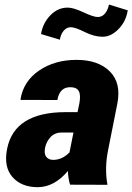

<svg xmlns="http://www.w3.org/2000/svg" viewBox="-20 -796 570 827"><path d="M209 -107.4Q248 -107.4 279.3 -139.6L296.4 -225.1H247.1Q216.8 -225.6 198.2 -206.1Q179.7 -186.5 174.3 -160.2Q168.9 -133.8 179.2 -120.6Q189.5 -107.4 209 -107.4ZM263.2 -313H314L321.8 -350.6Q328.6 -387.2 319.3 -403.8Q310.1 -420.4 282.2 -420.4Q236.8 -420.4 227.1 -365.2L69.3 -365.7L68.4 -368.7Q81.1 -446.3 148.4 -492.2Q215.8 -538.1 309.6 -538.1Q403.3 -538.1 453.1 -488.3Q502.9 -438.5 485.4 -349.6L445.8 -150.4Q429.7 -71.3 442.9 0L281.7 -0.5Q273.4 -28.8 272.5 -59.6Q213.4 10.3 142.1 10.3Q70.8 9.8 33.2 -34.2Q-4.9 -78.1 10.7 -155.3Q42 -313 263.2 -313ZM237.8 -625 156.7 -649.4Q164.6 -696.8 196.8 -730Q229 -763.2 271 -763.2Q294.9 -763.7 338.9 -743.2Q382.8 -722.7 400.9 -722.7Q419.9 -722.7 432.6 -738.3Q445.3 -753.9 449.2 -776.4L530.3 -751.5Q522.5 -703.1 490.2 -670.4Q458 -637.7 421.9 -637.7Q385.7 -637.7 344.7 -658.2Q303.7 -678.7 285.2 -678.7Q266.6 -678.7 253.9 -663.1Q241.2 -647.5 237.8 -625Z"/></svg>

Font: Roboto-BlackItalic
Style: Italic
Weight: 900
Italic angle: -12°
Designer: Google
Version: Version 1.100141; 2013